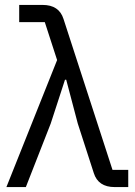

<svg xmlns="http://www.w3.org/2000/svg" viewBox="-20 -760 549 780"><path d="M212 -516 162 -670H58V-740H153Q220 -740 238 -683L437 -70H501V0H446Q379 0 361 -57L296 -258L249 -436H244L186 -258L85 0H6Z"/></svg>

Font: Aneliza
Style: Regular
Weight: 400
Designer: Mike Abbink, Paul van der Laan, Pieter van Rosmalen
Foundry: Bold Monday
Version: Version 3.0